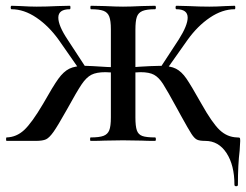

<svg xmlns="http://www.w3.org/2000/svg" viewBox="-20 -488 853 665"><path d="M294 -12Q324 -12 338.5 -17.5Q353 -23 358.5 -37Q364 -51 364 -81V-387Q364 -416 358.5 -430.5Q353 -445 338.5 -450.5Q324 -456 295 -456Q293 -456 293 -462Q293 -468 295 -468L343 -467Q383 -465 406 -465Q431 -465 471 -467L517 -468Q520 -468 520 -462Q520 -456 517 -456Q488 -456 473.5 -450Q459 -444 454 -429.5Q449 -415 449 -385V-81Q449 -51 454 -36.5Q459 -22 473 -17Q487 -12 517 -12Q520 -12 520 -6Q520 0 517 0Q487 0 471 -1L406 -2L342 -1Q325 0 294 0Q292 0 292 -6Q292 -12 294 -12ZM531 -247 599 -351Q630 -400 630 -427Q630 -456 591 -456Q588 -456 588 -462Q588 -468 591 -468L632 -467Q672 -465 705 -465Q730 -465 762 -467L793 -468Q795 -468 795 -462Q795 -456 793 -456Q750 -456 707 -427Q664 -398 629 -349L552 -240ZM3 -12Q37 -13 63.5 -37.5Q90 -62 129 -128Q164 -190 182 -215Q200 -240 220 -250Q240 -260 276 -260Q289 -260 351 -256Q361 -256 389 -254L388 -236Q354 -238 345 -238Q314 -238 296.5 -229Q279 -220 262.5 -195.5Q246 -171 212 -109Q180 -52 165.5 -31.5Q151 -11 139.5 -5.5Q128 0 103 0H3Q1 0 1 -6Q1 -12 3 -12ZM20 -456Q17 -456 17 -462Q17 -468 20 -468L51 -467Q83 -465 107 -465Q140 -465 180 -467L222 -468Q224 -468 224 -462Q224 -456 222 -456Q182 -456 182 -427Q182 -399 214 -351L282 -247L260 -240L184 -349Q149 -398 106 -427Q63 -456 20 -456ZM607 -87 595 -109Q559 -175 544.5 -197.5Q530 -220 513.5 -229Q497 -238 467 -238Q459 -238 425 -236L424 -254L464 -257Q483 -258 501 -259Q519 -260 535 -260Q570 -260 589.5 -250Q609 -240 625.5 -216Q642 -192 678 -128Q715 -62 741 -37.5Q767 -13 801 -12Q809 -12 810.5 -10.5Q812 -9 812 0Q812 8 810 34Q804 82 804 152Q804 157 798 157Q792 157 792 152Q792 84 764.5 42Q737 0 691 0Q671 0 662 -4.5Q653 -9 643 -24.5Q633 -40 607 -87Z"/></svg>

Font: Cormorant Unicase SemiBold
Style: Regular
Weight: 600
Designer: Christian Thalmann (Catharsis Fonts)
Foundry: Catharsis Fonts
Version: Version 4.000